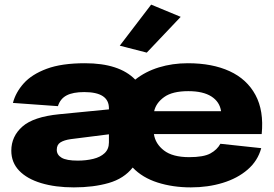

<svg xmlns="http://www.w3.org/2000/svg" viewBox="-20 -800 1186 832"><path d="M300 12Q220 12 158.5 -6.5Q97 -25 63 -60.5Q29 -96 29 -147Q29 -209 77 -251.5Q125 -294 237 -305L452 -326V-331Q452 -401 345 -401Q296 -401 268.5 -386.5Q241 -372 231 -340L36 -354Q48 -400 83 -439Q118 -478 182.5 -502Q247 -526 348 -526Q497 -526 566 -455Q610 -490 668.5 -508Q727 -526 794 -526Q900 -526 975 -491.5Q1050 -457 1087 -388.5Q1124 -320 1114 -219H647Q653 -177 690.5 -148Q728 -119 800 -119Q862 -119 891.5 -135Q921 -151 935 -177L1112 -158Q1097 -103 1053 -65Q1009 -27 945 -7.5Q881 12 807 12Q729 12 663 -9Q597 -30 555 -74Q517 -26 451 -7Q385 12 300 12ZM796 -405Q727 -405 691.5 -379.5Q656 -354 648 -318H938Q932 -359 896 -382Q860 -405 796 -405ZM226 -151Q226 -129 247 -116.5Q268 -104 317 -104Q353 -104 384 -111.5Q415 -119 433.5 -136.5Q452 -154 452 -183V-218L286 -197Q258 -193 242 -183Q226 -173 226 -151ZM616 -572 499 -602 635 -780 763 -727Z"/></svg>

Font: Special Gothic Extended Bold
Style: Regular
Weight: 700
Width: 7
Designer: Alistair McCready
Foundry: Monolith
Version: Version 1.000; ttfautohint (v1.8.4.7-5d5b)